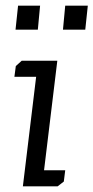

<svg xmlns="http://www.w3.org/2000/svg" viewBox="-20 -660 331 680"><path d="M203 -555 211 -640H291L282 -555ZM35 -555 44 -640H122L114 -555ZM36 -426 57 -445H183L136 -57H211L206 -17L184 0H61L108 -388H31Z"/></svg>

Font: Zilla Slab
Style: Italic
Weight: 400
Italic angle: -6°
Designer: Typotheque.com
Foundry: Typotheque type foundry
Version: Version 1.1; 2017; ttfautohint (v1.6)